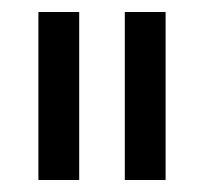

<svg xmlns="http://www.w3.org/2000/svg" viewBox="-20 -730 340 320"><path d="M112 -710H44V-430H112ZM256 -710H188V-430H256Z"/></svg>

Font: Radis Sans
Style: Regular
Weight: 400
Designer: Gaël Goy
Foundry: Gaël Goy
Version: 1.0